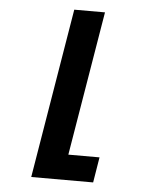

<svg xmlns="http://www.w3.org/2000/svg" viewBox="-53 -566 705 828"><g transform="rotate(5 300.0 -152.5)"><path d="M113 215 235 -520H368L264 105H399L381 215Z"/></g></svg>

Font: Iosevka Extrabold Extended
Style: Italic
Weight: 800
Width: 7
Italic angle: -9°
Monospace: yes
Designer: Belleve Invis
Foundry: Belleve Invis
Version: Version 32.5.0; ttfautohint (v1.8.4)